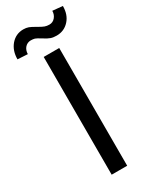

<svg xmlns="http://www.w3.org/2000/svg" viewBox="-264 -950 802 1004"><g transform="rotate(-30 136.5 -448.5)"><path d="M249 -897.5C249 -882.8 244.6 -870.1 235.4 -858.9C226.1 -847.7 214.4 -842.3 200.2 -842.3C189.9 -842.3 181.2 -843.8 172.9 -846.7C164.6 -849.6 152.3 -856 136.7 -865.2C121.1 -874.5 108.9 -880.9 99.6 -884.3C90.3 -887.7 80.1 -889.2 68.8 -889.2C38.6 -889.2 13.7 -877.9 -6.3 -855C-25.9 -832 -35.6 -803.2 -35.6 -768.6L24.9 -765.1C24.9 -796.9 46.4 -819.8 73.2 -819.8C82.5 -819.8 90.3 -818.8 97.7 -816.9C104.5 -814.5 115.7 -808.6 131.8 -798.3C147.5 -788.1 160.2 -781.7 169.9 -778.3C179.7 -774.9 191.4 -773.4 204.6 -773.4C234.4 -773.4 259.8 -784.2 279.8 -806.2C299.8 -828.1 309.6 -856.4 309.6 -891.6ZM183.1 -710.9H89.4V0H183.1Z"/></g></svg>

Font: Roboto
Style: Regular
Weight: 400
Designer: Google
Version: Version 2.137; 2017